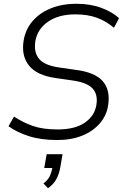

<svg xmlns="http://www.w3.org/2000/svg" viewBox="-20 -733 653 1016"><path d="M283 8Q197 8 133 -12.5Q69 -33 25 -65L54 -116Q103 -84 155.5 -66Q208 -48 285 -48Q377 -48 429 -84Q481 -120 490 -178Q499 -232 470.5 -264Q442 -296 365 -307L275 -320Q175 -334 133.5 -386Q92 -438 105 -518Q114 -575 150.5 -619Q187 -663 247 -688Q307 -713 385 -713Q458 -713 516 -691.5Q574 -670 610 -637L583 -586Q542 -621 493 -639Q444 -657 379 -657Q290 -657 234 -618Q178 -579 167 -515Q158 -457 186.5 -422Q215 -387 293 -376L383 -363Q483 -350 524 -303Q565 -256 552 -174Q544 -122 508.5 -80.5Q473 -39 415.5 -15.5Q358 8 283 8ZM234 263 210 238Q235 218 243.5 199Q252 180 257 156H214L227 83H311L300 147Q294 185 279 213.5Q264 242 234 263Z"/></svg>

Font: Mulish Light
Style: Italic
Weight: 300
Italic angle: -9°
Designer: Vernon Adams
Foundry: Vernon Adams
Version: Version 3.603; ttfautohint (v1.8.3)